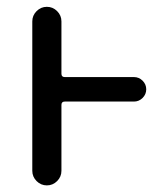

<svg xmlns="http://www.w3.org/2000/svg" viewBox="-20 -567 487 566"><path d="M375 -339.8Q389.6 -339.8 400.4 -329.1Q411.1 -318.4 411.1 -303.7Q411.1 -289.1 400.4 -278.3Q389.6 -267.6 375 -267.6H170.9Q161.1 -267.6 161.1 -257.8V-63.5Q161.1 -45.9 148.4 -33.2Q135.7 -20.5 118.2 -20.5Q100.6 -20.5 87.9 -33.2Q75.2 -45.9 75.2 -63.5V-503.9Q75.2 -521.5 87.9 -534.2Q100.6 -546.9 118.2 -546.9Q135.7 -546.9 148.4 -534.2Q161.1 -521.5 161.1 -503.9V-349.6Q161.1 -339.8 170.9 -339.8Z"/></svg>

Font: Gen Jyuu GothicX Regular
Style: Regular
Weight: 400
Designer: [Source Han Sans]
Ryoko NISHIZUKA  (kana & ideographs); Paul D. Hunt (Latin, Greek & Cyrillic); Wenlong ZHANG  (bopomofo
Version: Version 1.002.20150607